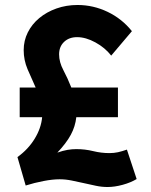

<svg xmlns="http://www.w3.org/2000/svg" viewBox="-20 -735 604 770"><path d="M59 -384H123Q106 -421 90.5 -457.5Q75 -494 75 -534Q75 -572 91.5 -605Q108 -638 137.5 -662.5Q167 -687 206.5 -701Q246 -715 291 -715Q354 -715 411.5 -687.5Q469 -660 509 -610L426 -512Q401 -544 362.5 -565Q324 -586 289 -586Q257 -586 237 -567Q217 -548 217 -517Q217 -486 234 -454Q251 -422 266 -384H453V-265H286Q282 -228 264 -194.5Q246 -161 210 -123Q233 -131 251 -134Q269 -137 286 -137Q321 -137 353.5 -129Q386 -121 419 -121Q437 -121 453 -124.5Q469 -128 489 -135L528 -17Q505 -3 472.5 6Q440 15 411 15Q388 15 364.5 10Q341 5 316.5 -0.5Q292 -6 267.5 -11Q243 -16 219 -16Q191 -16 154.5 -9Q118 -2 83 9L50 -105Q93 -136 119 -178.5Q145 -221 149 -265H59Z"/></svg>

Font: Oxford Sans
Style: Regular
Weight: 800
Designer: Matt McInerney, Pablo Impallari, Rodrigo Fuenzalida
Foundry: Matt McInerney, Pablo Impallari, Rodrigo Fuenzalida
Version: Version 3.000g; ttfautohint (v1.5) -l 8 -r 28 -G 28 -x 14 -D